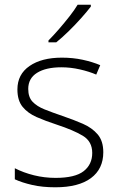

<svg xmlns="http://www.w3.org/2000/svg" viewBox="-20 -786 505 816"><path d="M419 -139Q419 -68 366.5 -29Q314 10 215 10Q160 10 116.5 0Q73 -10 43 -24V-71Q80 -52 124.5 -41Q169 -30 216 -30Q299 -30 335.5 -58.5Q372 -87 372 -136Q372 -185 332 -209Q292 -233 222 -256Q173 -272 135.5 -288.5Q98 -305 76 -332Q54 -359 54 -406Q54 -470 105.5 -505.5Q157 -541 243 -541Q290 -541 331.5 -532Q373 -523 406 -509L389 -469Q359 -482 319.5 -491Q280 -500 241 -500Q175 -500 137.5 -476.5Q100 -453 100 -408Q100 -373 118.5 -353.5Q137 -334 169.5 -321Q202 -308 246 -293Q293 -277 332 -260Q371 -243 395 -215Q419 -187 419 -139ZM366 -758Q350 -737 325.5 -709.5Q301 -682 273 -654.5Q245 -627 219 -606H186V-614Q206 -634 229.5 -661Q253 -688 275 -716Q297 -744 310 -766H366Z"/></svg>

Font: Noto Sans Thaana ExtraLight
Style: Regular
Weight: 200
Designer: David Williams
Foundry: Google Inc.
Version: Version 3.001; ttfautohint (v1.8.4.7-5d5b)